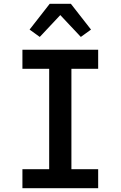

<svg xmlns="http://www.w3.org/2000/svg" viewBox="-20 -999 640 1019"><path d="M99 0V-101H241V-634H99V-735H501V-634H359V-101H501V0ZM191 -803 137 -842 244 -979H356L463 -842L409 -803L300 -919Z"/></svg>

Font: Iosevka Plex Etoile
Style: Bold
Weight: 700
Designer: Belleve Invis
Foundry: Belleve Invis
Version: Version 25.1.1; ttfautohint (v1.8.4)